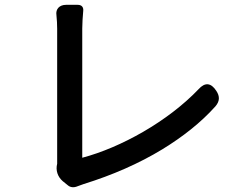

<svg xmlns="http://www.w3.org/2000/svg" viewBox="-20 -762 1020 796"><path d="M653 -143C738 -195 813 -254 873 -321C891 -342 892 -362 877 -385C855 -419 830 -422 803 -392C675 -258 480 -150 321 -108C321 -169 321 -544 321 -644C321 -667 323 -692 325 -716C327 -732 319 -742 302 -742H269H254C226 -742 210 -724 214 -699C216 -680 217 -660 217 -643C217 -543 217 -162 217 -95C217 -91 217 -87 217 -83C210 -56 219 -29 240 -11L261 6C271 15 286 17 302 10C312 6 321 3 327 1C446 -36 556 -84 653 -143Z"/></svg>

Font: GenSenRounded2 TW M
Style: Regular
Weight: 500
Version: Version 2.100;PS 2.1;hotconv 16.6.51;makeotf.lib2.5.65220 DE